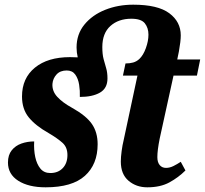

<svg xmlns="http://www.w3.org/2000/svg" viewBox="-20 -790 875 820"><path d="M175 10Q102 10 58 -18Q14 -46 14 -96Q14 -128 30 -148Q46 -168 71.5 -177Q97 -186 126 -186Q124 -150 130.5 -119.5Q137 -89 152.5 -70Q168 -51 195 -51Q228 -51 248 -72Q268 -93 268 -128Q268 -161 247 -180Q226 -199 187 -222Q132 -253 103 -288.5Q74 -324 74 -378Q74 -456 129 -501Q184 -546 279 -546Q297 -546 312 -545Q307 -566 307 -587Q307 -644 340.5 -685Q374 -726 429 -748Q484 -770 549 -770Q654 -770 703 -733.5Q752 -697 752 -639Q752 -614 744 -570L737 -536H835L821 -467H721L662 -198Q652 -148 652 -119Q652 -97 662 -85Q672 -73 689 -73Q705 -73 721 -81Q737 -89 752 -99L772 -62Q742 -32 703.5 -11Q665 10 609 10Q562 10 529 -18Q496 -46 496 -100Q496 -119 499.5 -145Q503 -171 508 -191L567 -467H505L516 -519Q534 -519 548.5 -523Q563 -527 575 -538Q592 -554 603 -584.5Q614 -615 614 -642Q614 -671 598.5 -690.5Q583 -710 541 -710Q486 -710 451.5 -679Q417 -648 417 -589Q417 -558 422.5 -537.5Q428 -517 433.5 -498.5Q439 -480 439 -455Q439 -413 407 -394.5Q375 -376 321 -376Q322 -402 318 -428Q314 -454 301.5 -471.5Q289 -489 265 -489Q237 -489 221.5 -472Q206 -455 204 -432Q202 -401 224.5 -376.5Q247 -352 287 -330Q348 -296 372.5 -260.5Q397 -225 397 -174Q397 -88 342.5 -39Q288 10 175 10Z"/></svg>

Font: Noto Serif ExtraCondensed ExtraBold
Style: Italic
Weight: 800
Width: 2
Italic angle: -12°
Designer: Monotype Design Team
Foundry: Monotype Imaging Inc.
Version: Version 2.013